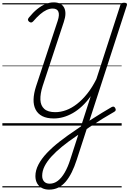

<svg xmlns="http://www.w3.org/2000/svg" viewBox="-20 -1057 1089 1616"><path d="M393 539Q359 539 333 525.5Q307 512 292.5 486Q278 460 278 425Q278 377 303.5 328Q329 279 375.5 230Q422 181 484.5 132.5Q547 84 619 36Q680 -7 736.5 -43.5Q793 -80 840 -108.5Q887 -137 920 -156Q930 -161 937 -159.5Q944 -158 950 -147Q956 -136 953.5 -128.5Q951 -121 940 -115Q897 -91 844.5 -58.5Q792 -26 734 12.5Q676 51 616 93Q554 135 502.5 177Q451 219 413.5 260Q376 301 355.5 341.5Q335 382 335 423Q335 453 351.5 471Q368 489 398 489Q435 489 466.5 465Q498 441 524.5 395.5Q551 350 571 287L744 -248Q709 -199 671 -163.5Q633 -128 592.5 -105Q552 -82 512 -71Q472 -60 433 -60Q374 -60 336 -79.5Q298 -99 279.5 -135.5Q261 -172 262.5 -221Q264 -270 283 -329L466 -883Q482 -932 471.5 -958.5Q461 -985 423 -985Q398 -985 372 -973Q346 -961 318.5 -937.5Q291 -914 260 -878Q251 -868 242.5 -867.5Q234 -867 224 -875Q215 -884 215 -891.5Q215 -899 224 -910Q258 -952 292.5 -980Q327 -1008 362 -1022.5Q397 -1037 432 -1037Q496 -1037 519.5 -993Q543 -949 517 -872L339 -333Q318 -267 320 -217.5Q322 -168 352.5 -140.5Q383 -113 445 -113Q491 -113 537 -130Q583 -147 628 -182Q673 -217 714.5 -269Q756 -321 791 -391L993 -1014Q996 -1024 1003.5 -1029Q1011 -1034 1025 -1034Q1039 -1034 1045 -1029Q1051 -1024 1048 -1013L626 287Q607 346 584 392.5Q561 439 533 472Q505 505 470.5 522Q436 539 393 539ZM0 510H1004V520H0ZM0 -20H1004V0H0ZM0 -505H1004V-500H0ZM0 -1030H1004V-1020H0Z"/></svg>

Font: Playwrite CO Guides
Style: Regular
Weight: 400
Designer: Veronika Burian, José Scaglione
Foundry: TypeTogether
Version: Version 1.003